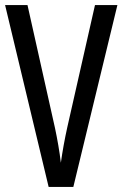

<svg xmlns="http://www.w3.org/2000/svg" viewBox="-20 -734 481 754"><path d="M441 -714H353L244 -233C234 -188 225 -138 219 -95C214 -138 205 -189 196 -231L88 -714H0L171 0H268Z"/></svg>

Font: Noto Sans Gujarati ExtraCondensed
Style: Regular
Weight: 400
Width: 2
Designer: Jelle Bosma - Monotype Design Team, Universal Thirst
Foundry: Monotype Imaging Inc.
Version: Version 2.106